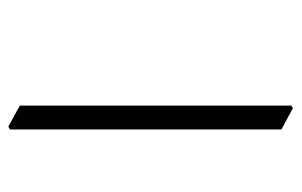

<svg xmlns="http://www.w3.org/2000/svg" viewBox="-148 -534 707 450"><g transform="rotate(90 205.0 -308.5)"><path d="M233 -642 283 -615V21L276 25L227 -2V-638Z"/></g></svg>

Font: Noto Serif Gurmukhi Light
Style: Regular
Weight: 300
Designer: Vaibhav Singh and the Monotype Design Team
Foundry: Monotype Imaging Inc.
Version: Version 2.004; ttfautohint (v1.8.4.7-5d5b)